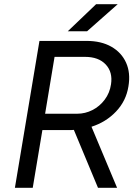

<svg xmlns="http://www.w3.org/2000/svg" viewBox="-20 -895 666 915"><path d="M51 0 168 -700H393Q462 -700 510.5 -672.5Q559 -645 581 -596Q603 -547 592 -483Q581 -414 533 -363.5Q485 -313 416 -291L538 0H447L332 -276Q324 -275 317 -275H182L136 0ZM195 -353H348Q386 -353 420.5 -370.5Q455 -388 479 -420Q503 -452 509 -493Q518 -551 484 -587.5Q450 -624 385 -624H240ZM303 -746 438 -875H541L395 -746Z"/></svg>

Font: Figtree
Style: Italic
Weight: 400
Italic angle: -9.5°
Foundry: Erik Kennedy
Version: Version 2.001; ttfautohint (v1.8.4.7-5d5b);gftools[0.9.27]